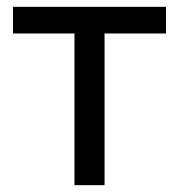

<svg xmlns="http://www.w3.org/2000/svg" viewBox="-20 -542 523 562"><path d="M198 0V-444H18V-522H466V-444H286V0Z"/></svg>

Font: Raleway-v4020 Medium
Style: Regular
Weight: 500
Designer: Matt McInerney, Pablo Impallari, Rodrigo Fuenzalida
Foundry: Matt McInerney, Pablo Impallari, Rodrigo Fuenzalida
Version: Version 4.020;PS 004.020;hotconv 1.0.88;makeotf.lib2.5.64775